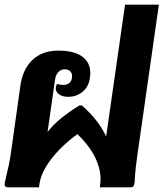

<svg xmlns="http://www.w3.org/2000/svg" viewBox="-27 -803 711 823"><path d="M654 -783 561 -132Q553 -75 552 -53Q551 -31 550 -22Q549 -10 545 -5Q541 0 532 0H401Q404 -24 404 -36Q404 -82 379 -131.5Q354 -181 305 -228Q236 -178 192.5 -121Q149 -64 142 -14L140 0H9Q0 0 -3.5 -3Q-7 -6 -7 -13Q-7 -20 -3.5 -33.5Q0 -47 1 -54Q13 -100 18 -135L60 -433Q69 -504 111 -545Q153 -586 223 -586Q291 -586 325.5 -560.5Q360 -535 360 -491Q360 -441 332.5 -414.5Q305 -388 265 -388Q241 -388 226.5 -398.5Q212 -409 212 -424Q212 -435 218 -443Q230 -439 245 -439Q262 -439 272 -449Q282 -459 282 -477Q282 -490 273.5 -498Q265 -506 251 -506Q234 -506 223 -494Q212 -482 209 -462L177 -238Q203 -270 235.5 -296.5Q268 -323 313 -351H324Q395 -289 428 -218L509 -783Z"/></svg>

Font: Krub
Style: Bold Italic
Weight: 700
Italic angle: -8°
Designer: Ekaluck Peanpanawate
Foundry: Cadson Demak Co.,Ltd.
Version: Version 1.000; ttfautohint (v1.6)